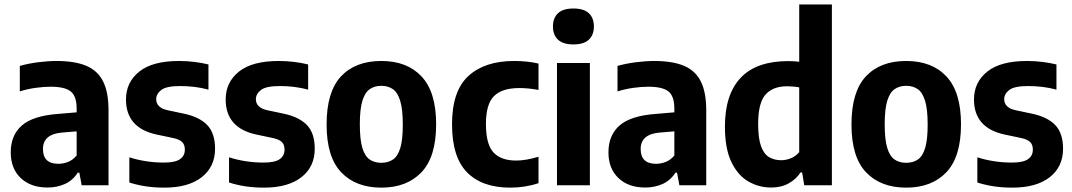

<svg xmlns="http://www.w3.org/2000/svg" viewBox="-20 -828 4792 858"><path d="M192.5 10Q117 10 72.5 -32.5Q28 -75 28 -147Q28 -224 78 -267.5Q128 -311 240.5 -319L322.5 -326V-342.5Q322.5 -398.5 296 -419.5Q269.5 -440.5 206.5 -440.5Q176.5 -440.5 139.8 -435.5Q103 -430.5 68.5 -419.5V-533.5Q105.5 -544 150 -549.8Q194.5 -555.5 233 -555.5Q313 -555.5 364.2 -534.5Q415.5 -513.5 440.2 -465.2Q465 -417 465 -334.5V0H345L334.5 -56.5H327.5Q305 -21.5 269.8 -5.8Q234.5 10 192.5 10ZM172 -162Q172 -96 241 -96Q261.5 -96 283 -104Q304.5 -112 322.5 -133V-241L256 -235.5Q172 -228 172 -162Z M714.5 10.5Q628 10.5 558 -12.5V-125Q632 -101.5 712 -101.5Q763 -101.5 784.5 -116.8Q806 -132 806 -159Q806 -181.5 794.2 -193Q782.5 -204.5 757 -210.5L679 -227Q543 -256.5 543 -383.5Q543 -460.5 602.2 -508Q661.5 -555.5 780 -555.5Q816.5 -555.5 849.8 -551.2Q883 -547 911.5 -540V-427.5Q852 -443.5 785.5 -443.5Q723.5 -443.5 700.8 -426Q678 -408.5 678 -385Q678 -347.5 726.5 -336L804.5 -319.5Q873 -304.5 907 -268.2Q941 -232 941 -163.5Q941 -82.5 881.2 -36Q821.5 10.5 714.5 10.5Z M1160 10.5Q1073.5 10.5 1003.5 -12.5V-125Q1077.5 -101.5 1157.5 -101.5Q1208.5 -101.5 1230 -116.8Q1251.5 -132 1251.5 -159Q1251.5 -181.5 1239.8 -193Q1228 -204.5 1202.5 -210.5L1124.5 -227Q988.5 -256.5 988.5 -383.5Q988.5 -460.5 1047.8 -508Q1107 -555.5 1225.5 -555.5Q1262 -555.5 1295.2 -551.2Q1328.5 -547 1357 -540V-427.5Q1297.5 -443.5 1231 -443.5Q1169 -443.5 1146.2 -426Q1123.5 -408.5 1123.5 -385Q1123.5 -347.5 1172 -336L1250 -319.5Q1318.5 -304.5 1352.5 -268.2Q1386.5 -232 1386.5 -163.5Q1386.5 -82.5 1326.8 -36Q1267 10.5 1160 10.5Z M1684 10.5Q1570 10.5 1504.8 -58Q1439.5 -126.5 1439.5 -271.5Q1439.5 -418 1504 -486.8Q1568.5 -555.5 1684 -555.5Q1799.5 -555.5 1864.2 -486Q1929 -416.5 1929 -272.5Q1929 -127 1863.5 -58.2Q1798 10.5 1684 10.5ZM1684 -100.5Q1714.5 -100.5 1736 -115Q1757.5 -129.5 1768.8 -166.5Q1780 -203.5 1780 -270.5Q1780 -339.5 1768.5 -377.2Q1757 -415 1735.5 -429.8Q1714 -444.5 1684 -444.5Q1654 -444.5 1632.5 -429.8Q1611 -415 1599.5 -377.8Q1588 -340.5 1588 -273Q1588 -204.5 1599.2 -167.2Q1610.5 -130 1632 -115.2Q1653.5 -100.5 1684 -100.5Z M2259.5 10.5Q2134.5 10.5 2067.2 -57.8Q2000 -126 2000 -272.5Q2000 -421.5 2073.2 -488.5Q2146.5 -555.5 2277.5 -555.5Q2336.5 -555.5 2386.5 -544V-426Q2342 -434.5 2301 -434.5Q2223.5 -434.5 2187.5 -398.5Q2151.5 -362.5 2151.5 -274.5Q2151.5 -182.5 2185.5 -146.5Q2219.5 -110.5 2286.5 -110.5Q2329 -110.5 2386.5 -127.5V-9.5Q2327 10.5 2259.5 10.5Z M2469 0V-546.5H2616V0ZM2542.5 -629.5Q2496 -629.5 2473.5 -650.8Q2451 -672 2451 -709.5Q2451 -747.5 2473.5 -768.8Q2496 -790 2542.5 -790Q2589 -790 2611.5 -768.8Q2634 -747.5 2634 -709.5Q2634 -672 2611.5 -650.8Q2589 -629.5 2542.5 -629.5Z M2863.5 10Q2788 10 2743.5 -32.5Q2699 -75 2699 -147Q2699 -224 2749 -267.5Q2799 -311 2911.5 -319L2993.5 -326V-342.5Q2993.5 -398.5 2967 -419.5Q2940.5 -440.5 2877.5 -440.5Q2847.5 -440.5 2810.8 -435.5Q2774 -430.5 2739.5 -419.5V-533.5Q2776.5 -544 2821 -549.8Q2865.5 -555.5 2904 -555.5Q2984 -555.5 3035.2 -534.5Q3086.5 -513.5 3111.2 -465.2Q3136 -417 3136 -334.5V0H3016L3005.5 -56.5H2998.5Q2976 -21.5 2940.8 -5.8Q2905.5 10 2863.5 10ZM2843 -162Q2843 -96 2912 -96Q2932.5 -96 2954 -104Q2975.5 -112 2993.5 -133V-241L2927 -235.5Q2843 -228 2843 -162Z M3426 10Q3370.5 10 3323.5 -17.5Q3276.5 -45 3248 -104.8Q3219.5 -164.5 3219.5 -262Q3219.5 -406 3290 -480.5Q3360.5 -555 3503 -555Q3515.5 -555 3528 -554.2Q3540.5 -553.5 3551.5 -552V-808H3697.5V0H3574L3564.5 -57.5H3557.5Q3538 -27.5 3504.8 -8.8Q3471.5 10 3426 10ZM3470.5 -112Q3493 -112 3514.8 -121Q3536.5 -130 3551.5 -148V-437.5Q3540 -440 3525 -441.2Q3510 -442.5 3497.5 -442.5Q3433.5 -442.5 3400.8 -405.2Q3368 -368 3368 -274.5Q3368 -209.5 3381 -174.2Q3394 -139 3417.2 -125.5Q3440.5 -112 3470.5 -112Z M4029.5 10.5Q3915.5 10.5 3850.2 -58Q3785 -126.5 3785 -271.5Q3785 -418 3849.5 -486.8Q3914 -555.5 4029.5 -555.5Q4145 -555.5 4209.8 -486Q4274.5 -416.5 4274.5 -272.5Q4274.5 -127 4209 -58.2Q4143.5 10.5 4029.5 10.5ZM4029.5 -100.5Q4060 -100.5 4081.5 -115Q4103 -129.5 4114.2 -166.5Q4125.5 -203.5 4125.5 -270.5Q4125.5 -339.5 4114 -377.2Q4102.5 -415 4081 -429.8Q4059.5 -444.5 4029.5 -444.5Q3999.5 -444.5 3978 -429.8Q3956.5 -415 3945 -377.8Q3933.5 -340.5 3933.5 -273Q3933.5 -204.5 3944.8 -167.2Q3956 -130 3977.5 -115.2Q3999 -100.5 4029.5 -100.5Z M4504 10.5Q4417.5 10.5 4347.5 -12.5V-125Q4421.5 -101.5 4501.5 -101.5Q4552.5 -101.5 4574 -116.8Q4595.5 -132 4595.5 -159Q4595.5 -181.5 4583.8 -193Q4572 -204.5 4546.5 -210.5L4468.5 -227Q4332.5 -256.5 4332.5 -383.5Q4332.5 -460.5 4391.8 -508Q4451 -555.5 4569.5 -555.5Q4606 -555.5 4639.2 -551.2Q4672.5 -547 4701 -540V-427.5Q4641.5 -443.5 4575 -443.5Q4513 -443.5 4490.2 -426Q4467.5 -408.5 4467.5 -385Q4467.5 -347.5 4516 -336L4594 -319.5Q4662.5 -304.5 4696.5 -268.2Q4730.5 -232 4730.5 -163.5Q4730.5 -82.5 4670.8 -36Q4611 10.5 4504 10.5Z"/></svg>

Font: Encode Sans Semi Condensed
Style: Bold
Weight: 700
Width: 4
Designer: Multiple Designers
Foundry: Impallari Type
Version: Version 3.000; ttfautohint (v1.8.3) -l 8 -r 50 -G 200 -x 14 